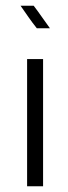

<svg xmlns="http://www.w3.org/2000/svg" viewBox="-20 -655 237 673"><path d="M131 -448V-2H75V-448ZM98 -635Q114 -614 127.5 -594.5Q141 -575 155 -556H109Q93 -576 79.5 -595.5Q66 -615 52 -635Z"/></svg>

Font: Fundamental  Brigade Scvhlank
Style: Regular
Weight: 100
Designer: Peter Wiegel, original typeface by Arno Drescher 1935
Foundry: Peter Wiegel
Version: Version 0.000 2012 initial release